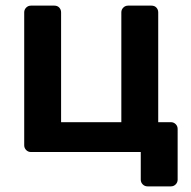

<svg xmlns="http://www.w3.org/2000/svg" viewBox="-20 -540 677 682"><path d="M504 122Q494 122 487 115Q480 108 480 98V0H90Q80 0 73 -7Q66 -14 66 -24V-496Q66 -506 73 -513Q80 -520 90 -520H173Q184 -520 190.5 -513Q197 -506 197 -496V-106H411V-496Q411 -506 418 -513Q425 -520 435 -520H518Q529 -520 535.5 -513Q542 -506 542 -496V-106H587Q597 -106 604 -99Q611 -92 611 -82V98Q611 108 604 115Q597 122 587 122Z"/></svg>

Font: Rubik Light Medium
Style: Regular
Weight: 500
Version: Version 2.104